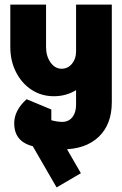

<svg xmlns="http://www.w3.org/2000/svg" viewBox="-20 -680 533 838"><path d="M25 -474V-660H181V-474ZM312 -223V-660H468V-233ZM251 -28V-148Q270 -148 283.5 -157Q297 -166 304.5 -183Q312 -200 312 -224L468 -234Q468 -137 410.5 -82.5Q353 -28 251 -28ZM181 -475Q181 -435 200.5 -407.5Q220 -380 249 -380L215 -260Q161 -260 118 -288Q75 -316 50 -365Q25 -414 25 -475ZM400 -455Q400 -400 376 -355.5Q352 -311 310 -285.5Q268 -260 215 -260L249 -380Q276 -380 294 -401.5Q312 -423 312 -455ZM42 -142H168Q168 -125 175.5 -115.5Q183 -106 204 -106V-33Q121 -33 81.5 -59.5Q42 -86 42 -142ZM96 -247 195 -202Q168 -165 168 -142H42Q42 -198 96 -247ZM96 -247 204 -202V-88H96ZM252 -28Q241 -28 226 -29.5Q211 -31 194 -34V-158Q211 -153 225 -150.5Q239 -148 252 -148ZM227 138 90 -99 196 -161 333 76Z"/></svg>

Font: Akshar Light
Style: Regular
Weight: 300
Designer: Tall Chai
Foundry: Tall Chai
Version: Version 1.100